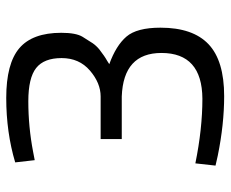

<svg xmlns="http://www.w3.org/2000/svg" viewBox="-80 -630 721 600"><g transform="rotate(-90 280.0 -330.5)"><path d="M72 -643Q166 -671 273.5 -671Q381 -671 429 -630Q477 -589 477 -499Q477 -453 464.5 -432.5Q452 -412 444.5 -401Q437 -390 425 -380Q403 -363 390 -356L379 -349Q437 -328 465 -295.5Q493 -263 493 -189Q493 -88 441.5 -39Q390 10 279 10Q191 10 93 -10L62 -17L69 -80Q177 -58 271 -58Q414 -59 414 -186Q414 -305 278 -310H145V-376H278Q320 -376 359 -409.5Q398 -443 398 -498Q398 -553 367 -577.5Q336 -602 263 -602Q183 -602 105 -587L79 -582Z"/></g></svg>

Font: Titillium Web
Style: Regular
Weight: 400
Version: Version 1.001;PS 57.000;hotconv 1.0.70;makeotf.lib2.5.55311